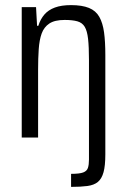

<svg xmlns="http://www.w3.org/2000/svg" viewBox="-20 -538 494 751"><path d="M258 193V142Q291 142 305.5 136.5Q320 131 324 118.5Q328 106 328 86V-303Q328 -355 324.5 -386Q321 -417 311.5 -433Q302 -449 283 -454.5Q264 -460 233 -460Q194 -460 173 -446Q152 -432 143 -407Q134 -382 131.5 -346Q129 -310 129 -265V0H65V-510H121L125 -437H130Q138 -463 153.5 -481Q169 -499 194.5 -508.5Q220 -518 258 -518Q301 -518 328 -507Q355 -496 368.5 -472Q382 -448 387 -411.5Q392 -375 392 -323V66Q392 110 385 135.5Q378 161 363 173.5Q348 186 322 189.5Q296 193 258 193Z"/></svg>

Font: Saira Condensed
Style: Regular
Weight: 400
Width: 3
Designer: Hector Gatti with collaboration of the Omnibus-Type team
Foundry: Omnibus-Type
Version: Version 1.101